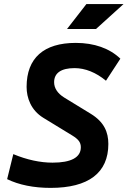

<svg xmlns="http://www.w3.org/2000/svg" viewBox="-20 -914 627 944"><path d="M229 9.8C415 9.8 512.7 -64 512.7 -206.1C512.7 -264.6 491.7 -314.5 426.3 -354.5L295.4 -434.6C263.2 -454.6 246.1 -480.5 246.1 -509.8C246.1 -555.2 280.8 -579.1 346.7 -579.1C398.9 -579.1 452.1 -557.6 501 -517.1L571.8 -625.5C519 -676.3 443.4 -703.1 352.5 -703.1C195.3 -703.1 110.8 -628.9 110.8 -486.8C110.8 -433.6 131.8 -372.1 193.4 -334.5L335 -248C365.2 -229.5 377.4 -214.4 377.4 -189.9C377.4 -140.1 330.1 -114.3 238.3 -114.3C177.7 -114.3 111.8 -128.4 45.4 -156.2L15.1 -33.2C72.8 -4.9 146 9.8 229 9.8ZM309.6 -771.5H452.1L587.4 -894H404.8Z"/></svg>

Font: Cascadia Mono PL
Style: Bold Italic
Weight: 700
Italic angle: -10°
Monospace: yes
Designer: Aaron Bell
Foundry: Saja Typeworks
Version: Version 2404.023